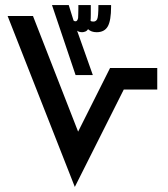

<svg xmlns="http://www.w3.org/2000/svg" viewBox="-20 -737 662 757"><path d="M185 -717H251L270 -656Q273 -653 278 -653Q285 -653 288 -666Q288 -670 288.5 -681Q289 -692 289 -703Q289 -714 289 -717H338Q338 -699 338 -680.5Q338 -662 337 -655Q339 -653 342.5 -652.5Q346 -652 349 -652Q358 -652 363 -661Q368 -671 368 -717H418V-711Q418 -656 405 -633Q392 -610 361 -610Q340 -610 327 -622Q323 -615 316 -612.5Q309 -610 304 -610Q292 -610 284 -616L346 -441H278ZM275 0 10 -674H110L288 -218L414 -469H600V-384H468Z"/></svg>

Font: Noto Kufi Arabic Medium
Style: Regular
Weight: 500
Designer: Monotype Design Team, David Williams, Khaled Hosny
Foundry: Google LLC
Version: Version 2.109; ttfautohint (v1.8.4.7-5d5b)